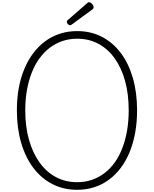

<svg xmlns="http://www.w3.org/2000/svg" viewBox="-20 -1702 1397 1741"><path d="M680 19Q556 19 455.5 -32.5Q355 -84 283 -179Q211 -274 172 -406.5Q133 -539 133 -701Q133 -810 150.5 -905Q168 -1000 202 -1080Q236 -1160 283.5 -1222.5Q331 -1285 392 -1329.5Q453 -1374 525.5 -1397Q598 -1420 680 -1420Q804 -1420 903.5 -1368.5Q1003 -1317 1074.5 -1222.5Q1146 -1128 1184.5 -995.5Q1223 -863 1223 -701Q1223 -593 1205.5 -497.5Q1188 -402 1155 -322Q1122 -242 1074.5 -179Q1027 -116 966.5 -71.5Q906 -27 834 -4Q762 19 680 19ZM680 -50Q751 -50 812.5 -71Q874 -92 926.5 -131.5Q979 -171 1019.5 -227.5Q1060 -284 1088.5 -357Q1117 -430 1132 -516.5Q1147 -603 1147 -701Q1147 -849 1114 -968.5Q1081 -1088 1019.5 -1173.5Q958 -1259 872 -1305Q786 -1351 680 -1351Q609 -1351 546.5 -1330Q484 -1309 432 -1269.5Q380 -1230 338.5 -1173.5Q297 -1117 268.5 -1044.5Q240 -972 224.5 -886Q209 -800 209 -701Q209 -554 243 -434Q277 -314 339 -228Q401 -142 487.5 -96Q574 -50 680 -50ZM617 -1473Q605 -1473 595.5 -1483.5Q586 -1494 586 -1503Q586 -1506 587 -1510Q588 -1514 593 -1519L769 -1672Q773 -1676 777 -1679Q781 -1682 788 -1682Q796 -1682 805.5 -1674.5Q815 -1667 822 -1657Q829 -1647 829 -1637Q829 -1632 827.5 -1628Q826 -1624 818 -1617L634 -1482Q628 -1478 624 -1475.5Q620 -1473 617 -1473Z"/></svg>

Font: Playwrite BE WAL Light
Style: Regular
Weight: 300
Version: Version 1.002